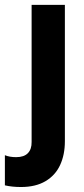

<svg xmlns="http://www.w3.org/2000/svg" viewBox="-51 -543 341 778"><path d="M-31.2 208V85.9Q-12.2 93.8 14.6 93.8Q46.4 93.8 62 77.6Q77.6 61.5 77.1 32.2V-523.4H211.9V29.3Q211.9 84 192.6 125.7Q173.3 167.5 133.3 191.2Q93.3 214.8 34.2 214.8Q-2.4 214.8 -31.2 208Z"/></svg>

Font: Reddit Sans Fudge
Style: Bold
Weight: 700
Designer: Stephen Hutchings
Foundry: Reddit
Version: Version 1.013